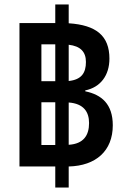

<svg xmlns="http://www.w3.org/2000/svg" viewBox="-20 -780 573 858"><path d="M67 -36H227V58H287V-36C409 -39 484 -106 484 -220C484 -315 434 -357 361 -372V-376C429 -390 469 -443 469 -518C469 -620 410 -668 287 -676V-760H227V-677H67ZM165 -417V-582H227V-417ZM364 -503C364 -454 344 -424 287 -418V-580C339 -574 364 -549 364 -503ZM165 -132V-323H227V-132ZM378 -230C378 -176 354 -137 287 -133V-322C354 -317 378 -280 378 -230Z"/></svg>

Font: Noto Sans Thai Looped SemiCondensed SemiBold
Style: Regular
Weight: 600
Width: 4
Designer: Sasikarn Vongin, Ben Mitchell
Foundry: The Fontpad Ltd
Version: Version 1.001